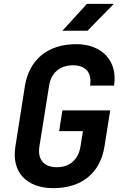

<svg xmlns="http://www.w3.org/2000/svg" viewBox="-20 -970 640 1000"><path d="M305 -810H436L573 -950H433ZM258 10C405 10 502 -69 524 -206L554 -395H305L288 -287H412L399 -206C388 -139 343 -99 276 -99C209 -99 175 -139 185 -206L236 -525C246 -591 293 -630 360 -630C427 -630 460 -591 449 -524H574C594 -651 513 -740 377 -740C230 -740 133 -661 110 -524L60 -206C39 -75 117 10 258 10Z"/></svg>

Font: JetBrains Mono
Style: Bold Italic
Weight: 558
Italic angle: -9°
Monospace: yes
Designer: Philipp Nurullin, Konstantin Bulenkov
Foundry: JetBrains
Version: Version 2.305